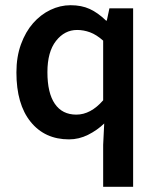

<svg xmlns="http://www.w3.org/2000/svg" viewBox="-20 -523 604 737"><path d="M376 194V33L380 -49Q353 -23 318 -5.5Q283 12 245 12Q152 12 97.5 -55.5Q43 -123 43 -245Q43 -305 60.5 -353Q78 -401 107 -434Q136 -467 173.5 -485Q211 -503 251 -503Q293 -503 324.5 -488.5Q356 -474 387 -444H390L400 -491H491V194ZM273 -83Q328 -83 376 -138V-367Q350 -390 325.5 -399Q301 -408 276 -408Q228 -408 195 -366Q162 -324 162 -246Q162 -166 190.5 -124.5Q219 -83 273 -83Z"/></svg>

Font: TT Toshiba Sans Medium
Style: Regular
Weight: 500
Designer: Paul D. Hunt
Foundry: Toshiba Corporation
Version: Version 2.020;PS 2.000;hotconv 1.0.86;makeotf.lib2.5.63406